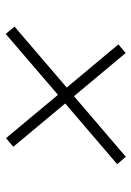

<svg xmlns="http://www.w3.org/2000/svg" viewBox="88 -626 468 684"><g transform="rotate(-90 322.0 -284.0)"><path d="M475.1 -70.3 321.3 -254.4 105.5 -69.8 79.1 -100.6 295.4 -285.6 141.1 -470.7 171.9 -496.6 326.2 -311.5 543 -497.6 569.3 -466.3 352.1 -280.3 505.9 -96.2Z"/></g></svg>

Font: Inter Extra Light
Style: Italic
Weight: 200
Italic angle: -9.39999°
Designer: Rasmus Andersson
Foundry: rsms
Version: Version 4.000;git-3c8e0fc